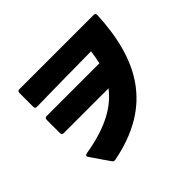

<svg xmlns="http://www.w3.org/2000/svg" viewBox="-175 -1017 1350 1350"><g transform="rotate(-45 500.0 -342.5)"><path d="M278 71C736 -17 890 -323 909 -738C910 -750 903 -757 891 -757H153C140 -757 134 -751 134 -738V-601C134 -588 140 -582 153 -582C278 -584 520 -588 697 -589C693 -555 687 -521 679 -488H155C142 -488 136 -481 136 -469V-337C136 -324 142 -318 155 -318H600C524 -218 394 -139 169 -103C159 -101 154 -96 154 -90C154 -86 155 -82 158 -78L254 61C260 70 268 73 278 71Z"/></g></svg>

Font: LINE Seed JP App_OTF ExtraBold
Style: Regular
Weight: 800
Designer: LINE & Fontrix & Fontworks
Version: Version 1.013